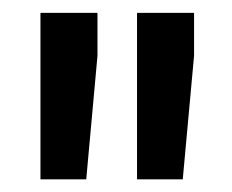

<svg xmlns="http://www.w3.org/2000/svg" viewBox="-20 -770 361 299"><path d="M131.8 -683.1 114.3 -490.7H43V-677.7V-750H131.8ZM282.2 -683.1 264.6 -490.7H193.4V-681.6V-750H282.2Z"/></svg>

Font: Heebo SemiBold
Style: Regular
Weight: 600
Designer: Oded Ezer
Foundry: Ezer Type House
Version: Version 3.100